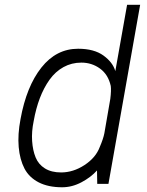

<svg xmlns="http://www.w3.org/2000/svg" viewBox="-20 -770 617 804"><path d="M512.2 -750H566.9L434.1 0H387.2L386.2 -56.2Q360.8 -27.8 321.3 -6.8Q281.7 14.2 240.2 14.2Q182.1 14.2 142.1 -6.3Q102.1 -26.9 82.5 -64.2Q63 -101.6 58.3 -154.3Q53.7 -207 65.9 -271Q90.8 -408.2 153.3 -487.1Q215.8 -565.9 307.1 -565.9Q374 -565.9 413.3 -537.4Q452.6 -508.8 462.9 -472.2ZM441.9 -356Q446.3 -391.1 443.8 -410.2Q433.1 -458 398.7 -482.9Q364.3 -507.8 320.8 -507.8Q279.8 -507.8 245.8 -489Q211.9 -470.2 187.7 -436.5Q163.6 -402.8 147 -359.4Q130.4 -315.9 121.1 -263.2Q111.8 -218.8 114.5 -179.4Q117.2 -140.1 129.2 -110.8Q141.1 -81.5 168.2 -64.7Q195.3 -47.9 235.8 -47.9Q286.6 -47.9 334 -78.9Q381.3 -109.9 397.9 -154.8Q412.6 -189 417 -211.9Z"/></svg>

Font: Stilu Light
Style: Italic
Weight: 300
Italic angle: -10°
Designer: Genilson Lima Santos
Foundry: Genilson Lima Santos
Version: Version 1.200;PS 001.200;hotconv 1.0.88;makeotf.lib2.5.64775